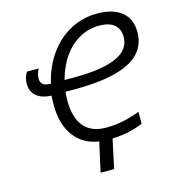

<svg xmlns="http://www.w3.org/2000/svg" viewBox="-129 -834 1035 1129"><g transform="rotate(-15 388.5 -269.0)"><path d="M383.3 5.9Q286.1 -9.3 233.2 -81.1Q180.2 -152.8 180.2 -270.5Q180.2 -303.7 182.1 -326.7Q123 -329.6 91.1 -356.7Q59.1 -383.8 59.1 -431.2Q59.1 -470.2 79.1 -501H150.9Q143.1 -487.8 138.7 -472.7Q134.3 -457.5 134.3 -442.9Q134.3 -396 194.3 -396H196.8Q219.7 -494.6 272.7 -568.8Q325.7 -643.1 400.9 -683.6Q476.1 -724.1 564.5 -724.1Q661.6 -724.1 714.1 -680.9Q766.6 -637.7 766.6 -558.6Q766.6 -441.4 655.3 -383.8Q545.9 -327.6 323.7 -327.6H267.6Q264.2 -301.3 264.2 -275.9Q264.2 -170.4 309.8 -116.2Q355.5 -62 443.8 -62Q495.1 -62 544.9 -71.8Q594.7 -81.5 650.9 -103V-30.3Q603 -10.7 558.6 -1.7Q514.2 7.3 463.4 9.3L425.8 185.5H343.3ZM598.1 -436Q681.2 -474.1 681.2 -551.3Q681.2 -600.6 649.4 -626.5Q617.7 -652.3 558.1 -652.3Q494.1 -652.3 438.5 -621.6Q382.8 -590.8 341.8 -533Q300.8 -475.1 279.8 -396H339.8Q512.2 -396 598.1 -436Z"/></g></svg>

Font: Viking Open Sans
Style: Italic
Weight: 400
Italic angle: -12°
Foundry: Ascender Corporation
Version: Version 2.000